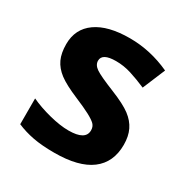

<svg xmlns="http://www.w3.org/2000/svg" viewBox="-136 -670 768 793"><g transform="rotate(30 248.5 -273.0)"><path d="M459 -162.1Q459 -78.1 400.6 -34.2Q342.3 9.8 226.1 9.8Q166.5 9.8 124.5 1.7Q82.5 -6.3 45.9 -22V-145Q87.4 -125.5 139.4 -112.3Q191.4 -99.1 231 -99.1Q312 -99.1 312 -146Q312 -163.6 301.3 -174.6Q290.5 -185.5 264.2 -199.5Q237.8 -213.4 193.8 -231.9Q130.9 -258.3 101.3 -280.8Q71.8 -303.2 58.3 -332.3Q44.9 -361.3 44.9 -403.8Q44.9 -476.6 101.3 -516.4Q157.7 -556.2 261.2 -556.2Q359.9 -556.2 453.1 -513.2L408.2 -405.8Q367.2 -423.3 331.5 -434.6Q295.9 -445.8 258.8 -445.8Q192.9 -445.8 192.9 -410.2Q192.9 -390.1 214.1 -375.5Q235.4 -360.8 307.1 -332Q371.1 -306.2 400.9 -283.7Q430.7 -261.2 444.8 -231.9Q459 -202.6 459 -162.1Z"/></g></svg>

Font: Zoram GWebM
Style: Bold
Weight: 700
Foundry: Ascender Corporation
Version: Version 1.000